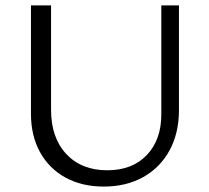

<svg xmlns="http://www.w3.org/2000/svg" viewBox="-20 -678 770 707"><path d="M94 -259V-658H168V-274Q168 -171 224 -111Q280 -51 375 -51Q467 -51 520.5 -107Q574 -163 574 -257V-658H639V-273Q639 -188 604.5 -124.5Q570 -61 507.5 -26Q445 9 362 9Q282 9 221.5 -24Q161 -57 127.5 -117.5Q94 -178 94 -259Z"/></svg>

Font: QiushuiShotai Bright
Style: Regular
Weight: 400
Designer: Christian Thalmann (Catharsis Fonts)
Version: Version 1.250;